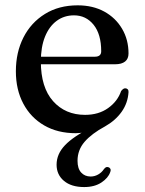

<svg xmlns="http://www.w3.org/2000/svg" viewBox="-20 -500 558 738"><path d="M104.5 -253V-282H344.5Q369 -282 369 -303Q369 -368.5 339.8 -404.8Q310.5 -441 264.5 -441Q226.5 -441 197.8 -419.8Q169 -398.5 153 -359Q137 -319.5 137 -263.5Q137 -164 184 -111.2Q231 -58.5 307 -58.5Q359 -58.5 395.5 -84.5Q432 -110.5 445.5 -150Q454.5 -161.5 462 -160.5Q467 -160.5 470.8 -156.8Q474.5 -153 474 -146Q471.5 -104 447.5 -70.2Q423.5 -36.5 383.5 -14Q332.5 13.5 305.2 45Q278 76.5 278 118Q278 148 292 163.2Q306 178.5 328.5 178.5Q343.5 178.5 357.2 170.8Q371 163 379.5 150Q383.5 145 387.2 143Q391 141 396 142.5Q401 143.5 404 148.5Q407 153.5 403.5 162Q396 184 369.8 201.5Q343.5 219 303.5 219Q254 219 225.8 195.2Q197.5 171.5 197.5 133Q197.5 92 230 58Q262.5 24 330.5 -9.5L311.5 7Q297.5 10 288 11Q278.5 12 271.5 12Q201.5 12 149.8 -18Q98 -48 69.5 -101.8Q41 -155.5 41 -226Q41 -298.5 70 -355.8Q99 -413 152.5 -446.2Q206 -479.5 278.5 -479.5Q337 -479.5 380.8 -455.5Q424.5 -431.5 449.2 -389.5Q474 -347.5 474 -294.5Q474 -274 460.8 -263.5Q447.5 -253 423 -253Z"/></svg>

Font: Fraunces Wonky
Style: Regular
Weight: 400
Version: Version 1.000;[b76b70a41]